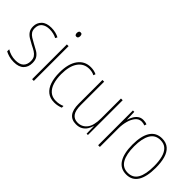

<svg xmlns="http://www.w3.org/2000/svg" viewBox="20 -1479 2058 2058"><g transform="rotate(45 1049.0 -449.5)"><path d="M318 -219Q318 -157 280.5 -120Q243 -83 167 -83Q125 -83 91.5 -93Q58 -103 37 -115V-146Q64 -129 97.5 -119Q131 -109 167 -109Q231 -109 261 -138.5Q291 -168 291 -221Q291 -257 276.5 -279Q262 -301 236.5 -317Q211 -333 177 -349Q140 -368 109.5 -387Q79 -406 61.5 -432.5Q44 -459 44 -501Q44 -556 82 -593Q120 -630 194 -630Q228 -630 258.5 -622.5Q289 -615 312 -602L300 -579Q280 -591 251 -598Q222 -605 193 -605Q137 -605 103.5 -578.5Q70 -552 70 -500Q70 -467 84 -446Q98 -425 123.5 -409Q149 -393 183 -375Q220 -356 250.5 -338Q281 -320 299.5 -292.5Q318 -265 318 -219Z M451 -816Q466 -816 471 -806Q476 -796 476 -784Q476 -769 470 -759.5Q464 -750 450 -750Q436 -750 430.5 -760Q425 -770 425 -783Q425 -795 430.5 -805.5Q436 -816 451 -816ZM463 -620V-93H437V-620Z M781 -83Q716 -83 674.5 -116.5Q633 -150 613 -210Q593 -270 593 -351Q593 -483 646 -556.5Q699 -630 792 -630Q841 -630 880 -611L871 -587Q853 -597 833 -601Q813 -605 793 -605Q712 -605 665.5 -539.5Q619 -474 619 -351Q619 -281 636 -226Q653 -171 689 -139.5Q725 -108 783 -108Q832 -108 878 -128V-102Q859 -94 833.5 -88.5Q808 -83 781 -83Z M1283 -620V-93H1263L1261 -205H1259Q1251 -175 1233.5 -147Q1216 -119 1186 -101Q1156 -83 1110 -83Q976 -83 976 -259V-620H1002V-266Q1002 -183 1030 -145.5Q1058 -108 1111 -108Q1177 -108 1217 -159.5Q1257 -211 1257 -320V-620Z M1590 -628Q1604 -628 1618.5 -625.5Q1633 -623 1646 -617L1638 -593Q1629 -597 1616.5 -600Q1604 -603 1590 -603Q1548 -603 1520 -569.5Q1492 -536 1478 -484Q1464 -432 1464 -376V-93H1438V-620H1459L1463 -507H1465Q1473 -535 1488.5 -563Q1504 -591 1529 -609.5Q1554 -628 1590 -628Z M2047 -357Q2047 -224 2003.5 -153.5Q1960 -83 1872 -83Q1783 -83 1738 -154Q1693 -225 1693 -358Q1693 -490 1738 -560Q1783 -630 1872 -630Q1935 -630 1974 -596Q2013 -562 2030 -500.5Q2047 -439 2047 -357ZM1719 -358Q1719 -239 1756 -173.5Q1793 -108 1871 -108Q1949 -108 1985 -171.5Q2021 -235 2021 -358Q2021 -432 2006.5 -487.5Q1992 -543 1959.5 -574Q1927 -605 1872 -605Q1794 -605 1756.5 -540.5Q1719 -476 1719 -358Z"/></g></svg>

Font: Noto Sans Telugu UI Condensed Thin
Style: Regular
Weight: 100
Width: 3
Designer: Jelle Bosma - Monotype Design Team
Foundry: Monotype Imaging Inc.
Version: Version 2.005; ttfautohint (v1.8.4.7-5d5b)